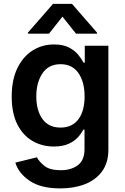

<svg xmlns="http://www.w3.org/2000/svg" viewBox="-20 -790 665 1025"><path d="M302.2 215.8Q198.2 215.8 138.7 175.5Q79.1 135.3 62 78.1L177.2 49.8Q189.5 73.7 218 96.2Q246.6 118.7 304.7 118.7Q359.4 118.7 395.3 92.3Q431.2 65.9 431.2 5.4V-97.7H424.3Q414.6 -77.6 395.8 -56.9Q377 -36.1 345.7 -22Q314.5 -7.8 267.6 -7.8Q204.6 -7.8 153.6 -37.4Q102.5 -66.9 72.5 -126.2Q42.5 -185.5 42.5 -274.4Q42.5 -364.3 72.8 -426.3Q103 -488.3 154.1 -520.5Q205.1 -552.7 268.1 -552.7Q316.4 -552.7 347.7 -536.6Q378.9 -520.5 397.5 -497.8Q416 -475.1 425.8 -455.6H432.6V-545.9H558.6V8.8Q558.6 78.6 525.1 124.5Q491.7 170.4 433.8 193.1Q376 215.8 302.2 215.8ZM303.2 -108.9Q365.2 -108.9 398.4 -153.1Q431.6 -197.3 431.6 -275.4Q431.6 -352.5 398.7 -399.9Q365.7 -447.3 303.2 -447.3Q239.3 -447.3 206.5 -398.4Q173.8 -349.6 173.8 -275.4Q173.8 -200.2 206.8 -154.5Q239.7 -108.9 303.2 -108.9ZM385.7 -610.4 313.5 -701.2 241.7 -610.4H128.9V-615.7L263.2 -769.5H364.3L498 -615.7V-610.4Z"/></svg>

Font: Inter Semi Bold
Style: Regular
Weight: 600
Designer: Rasmus Andersson
Foundry: rsms
Version: Version 4.000;git-e0f93cc